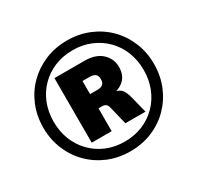

<svg xmlns="http://www.w3.org/2000/svg" viewBox="-154 -898 1124 1092"><g transform="rotate(-30 407.5 -352.5)"><path d="M408 11Q330 11 264 -16.5Q198 -44 148.5 -93.5Q99 -143 71.5 -209.5Q44 -276 44 -353Q44 -430 71.5 -496.5Q99 -563 148.5 -612Q198 -661 264 -688.5Q330 -716 408 -716Q485 -716 551.5 -688.5Q618 -661 667 -612Q716 -563 743.5 -496.5Q771 -430 771 -353Q771 -276 743.5 -209.5Q716 -143 667 -93.5Q618 -44 551.5 -16.5Q485 11 408 11ZM408 -53Q472 -53 526 -75.5Q580 -98 620 -139Q660 -180 681.5 -234.5Q703 -289 703 -353Q703 -417 681.5 -471.5Q660 -526 620 -566.5Q580 -607 526 -629.5Q472 -652 408 -652Q343 -652 289 -629.5Q235 -607 195 -566.5Q155 -526 133.5 -471.5Q112 -417 112 -353Q112 -289 133.5 -234.5Q155 -180 195 -139Q235 -98 289 -75.5Q343 -53 408 -53ZM240 -142V-566H437Q510 -566 550 -529Q590 -492 590 -438Q590 -380 551.5 -349Q513 -318 445 -318L479 -330Q514 -330 535 -312.5Q556 -295 568 -242L593 -142H461L432 -261Q428 -279 418 -285.5Q408 -292 394 -292H352L371 -304V-142ZM370 -386H418Q442 -386 454 -396Q466 -406 466 -429Q466 -452 453.5 -462Q441 -472 418 -472H370Z"/></g></svg>

Font: Mulish ExtraLight Black
Style: Regular
Weight: 900
Version: Version 3.603